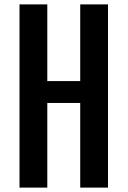

<svg xmlns="http://www.w3.org/2000/svg" viewBox="-20 -854 581 874"><path d="M68.8 -834H195.3V-484.9H345.2V-834H471.7V0H345.2V-385.3H195.3V0H68.8Z"/></svg>

Font: Fjalla One
Style: Regular
Weight: 400
Designer: Irina Smirnova, Eben Sorkin
Foundry: Sorkin Type
Version: Version 1.002; ttfautohint (v1.8.4.7-5d5b);gftools[0.9.25]